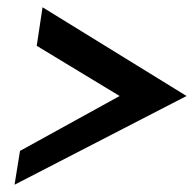

<svg xmlns="http://www.w3.org/2000/svg" viewBox="-20 -546 533 528"><path d="M20 -38 493 -282 97 -526 81 -420 309 -282 35 -131Z"/></svg>

Font: Charger Sport
Style: BlkNrwObl
Weight: 900
Designer: Jasper
Foundry: Cannot Into Space Fonts
Version: Version 1.1